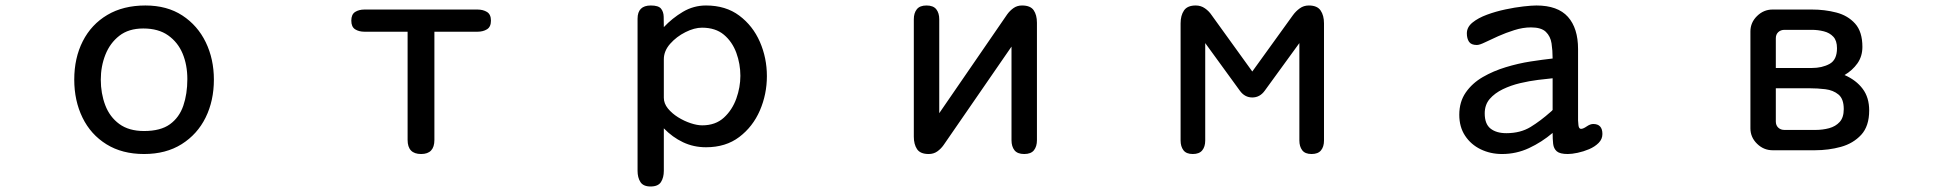

<svg xmlns="http://www.w3.org/2000/svg" viewBox="-20 -553 7040 693"><path d="M500 2.9Q420.9 2.9 364.3 -32.2Q307.6 -67.4 277.8 -128.4Q248 -189.5 248 -265.6Q248 -343.8 278.8 -404.3Q309.6 -464.8 367.2 -499Q424.8 -533.2 504.9 -533.2Q583 -533.2 638.2 -497.1Q693.4 -460.9 722.7 -400.4Q752 -339.8 752 -265.6Q752 -189.5 722.2 -128.9Q692.4 -68.4 635.7 -32.7Q579.1 2.9 500 2.9ZM500 -80.1Q559.6 -80.1 593.3 -104.5Q627 -128.9 641.6 -171.4Q656.2 -213.9 656.2 -267.6Q656.2 -318.4 639.2 -359.4Q622.1 -400.4 586.9 -425.3Q551.8 -450.2 497.1 -450.2Q444.3 -450.2 410.6 -423.8Q377 -397.5 360.4 -355.5Q343.8 -313.5 343.8 -265.6Q343.8 -215.8 359.9 -173.3Q376 -130.9 410.6 -105.5Q445.3 -80.1 500 -80.1Z M1500 2.9Q1451.2 2.9 1451.2 -47.9V-438.5H1295.9Q1275.4 -438.5 1261.7 -447.3Q1248 -456.1 1248 -478.5Q1248 -501 1261.7 -509.8Q1275.4 -518.6 1295.9 -518.6H1703.1Q1723.6 -518.6 1737.8 -509.8Q1752 -501 1752 -478.5Q1752 -456.1 1737.8 -447.3Q1723.6 -438.5 1703.1 -438.5H1547.9V-47.9Q1547.9 2.9 1500 2.9Z M2328.1 120.1Q2301.8 120.1 2291.5 104Q2281.2 87.9 2281.2 63.5V-485.4Q2281.2 -533.2 2329.1 -533.2Q2356.4 -533.2 2365.7 -522Q2375 -510.7 2375.5 -492.7Q2376 -474.6 2376 -455.1Q2406.2 -487.3 2444.8 -510.3Q2483.4 -533.2 2528.3 -533.2Q2599.6 -533.2 2648.4 -496.6Q2697.3 -460 2722.7 -401.9Q2748 -343.8 2748 -278.3Q2748 -212.9 2722.7 -154.3Q2697.3 -95.7 2648.4 -58.6Q2599.6 -21.5 2528.3 -21.5Q2483.4 -21.5 2445.3 -39.6Q2407.2 -57.6 2376 -89.8V63.5Q2376 87.9 2365.7 104Q2355.5 120.1 2328.1 120.1ZM2514.6 -100.6Q2562.5 -100.6 2592.8 -128.4Q2623 -156.2 2637.7 -197.3Q2652.3 -238.3 2652.3 -279.3Q2652.3 -322.3 2637.7 -362.3Q2623 -402.3 2592.8 -427.7Q2562.5 -453.1 2513.7 -453.1Q2486.3 -453.1 2454.1 -437Q2421.9 -420.9 2398.9 -395Q2376 -369.1 2376 -338.9V-200.2Q2376 -179.7 2390.6 -161.6Q2405.3 -143.6 2427.2 -129.9Q2449.2 -116.2 2472.7 -108.4Q2496.1 -100.6 2514.6 -100.6Z M3332 2.9Q3301.8 2.9 3290 -14.6Q3278.3 -32.2 3278.3 -59.6V-483.4Q3278.3 -505.9 3289.1 -519.5Q3299.8 -533.2 3324.2 -533.2Q3348.6 -533.2 3359.4 -519.5Q3370.1 -505.9 3370.1 -483.4V-144.5L3615.2 -501Q3625 -514.6 3638.2 -523.9Q3651.4 -533.2 3668.9 -533.2Q3699.2 -533.2 3710.9 -516.1Q3722.7 -499 3722.7 -470.7V-46.9Q3722.7 -24.4 3711.9 -10.7Q3701.2 2.9 3676.8 2.9Q3652.3 2.9 3641.6 -10.7Q3630.9 -24.4 3630.9 -46.9V-384.8L3385.7 -29.3Q3376 -15.6 3362.8 -6.3Q3349.6 2.9 3332 2.9Z M4285.2 2.9Q4261.7 2.9 4251.5 -10.7Q4241.2 -24.4 4241.2 -45.9V-468.8Q4241.2 -497.1 4253.4 -515.1Q4265.6 -533.2 4295.9 -533.2Q4314.5 -533.2 4329.1 -522.9Q4343.8 -512.7 4353.5 -498L4500 -294.9L4646.5 -498Q4657.2 -512.7 4671.4 -522.9Q4685.5 -533.2 4704.1 -533.2Q4734.4 -533.2 4746.6 -515.1Q4758.8 -497.1 4758.8 -468.8V-45.9Q4758.8 -23.4 4748 -10.3Q4737.3 2.9 4713.9 2.9Q4690.4 2.9 4680.2 -10.7Q4669.9 -24.4 4669.9 -45.9V-397.5L4544.9 -225.6Q4527.3 -201.2 4500 -201.2Q4472.7 -201.2 4455.1 -225.6L4330.1 -397.5V-45.9Q4330.1 -23.4 4319.3 -10.3Q4308.6 2.9 4285.2 2.9Z M5401.4 2.9Q5359.4 2.9 5324.2 -14.2Q5289.1 -31.2 5268.1 -63Q5247.1 -94.7 5247.1 -138.7Q5247.1 -185.5 5270.5 -219.2Q5293.9 -252.9 5332 -274.9Q5370.1 -296.9 5415 -310.5Q5460 -324.2 5504.4 -331.1Q5548.8 -337.9 5584 -341.8Q5584 -371.1 5580.1 -396.5Q5576.2 -421.9 5559.6 -438Q5543 -454.1 5505.9 -454.1Q5476.6 -454.1 5445.8 -444.3Q5415 -434.6 5387.7 -422.4Q5360.4 -410.2 5340.3 -400.4Q5320.3 -390.6 5310.5 -390.6Q5290 -390.6 5282.2 -402.3Q5274.4 -414.1 5274.4 -432.6Q5274.4 -455.1 5294.9 -471.7Q5315.4 -488.3 5347.2 -500Q5378.9 -511.7 5413.6 -519Q5448.2 -526.4 5478.5 -529.8Q5508.8 -533.2 5525.4 -533.2Q5602.5 -533.2 5639.2 -492.2Q5675.8 -451.2 5675.8 -376V-118.2Q5675.8 -114.3 5677.2 -101.1Q5678.7 -87.9 5686.5 -87.9Q5694.3 -87.9 5707 -96.7Q5719.7 -105.5 5730.5 -105.5Q5763.7 -105.5 5763.7 -69.3Q5763.7 -50.8 5750 -37.1Q5736.3 -23.4 5715.8 -14.6Q5695.3 -5.9 5674.3 -1.5Q5653.3 2.9 5638.7 2.9Q5610.4 2.9 5599.1 -6.8Q5587.9 -16.6 5585.9 -33.7Q5584 -50.8 5584 -73.2Q5544.9 -40 5499 -18.6Q5453.1 2.9 5401.4 2.9ZM5417 -72.3Q5467.8 -72.3 5504.4 -94.7Q5541 -117.2 5577.1 -149.4Q5581.1 -152.3 5584 -156.2V-270.5Q5562.5 -268.6 5531.2 -264.6Q5500 -260.7 5466.8 -252.9Q5433.6 -245.1 5404.3 -231Q5375 -216.8 5356.9 -195.8Q5338.9 -174.8 5338.9 -143.6Q5338.9 -105.5 5359.9 -88.9Q5380.9 -72.3 5417 -72.3Z M6377.9 -10.7Q6345.7 -10.7 6321.8 -34.2Q6297.9 -57.6 6297.9 -89.8V-439.5Q6297.9 -471.7 6321.8 -495.1Q6345.7 -518.6 6377.9 -518.6H6519.5Q6566.4 -518.6 6607.9 -507.8Q6649.4 -497.1 6675.8 -467.8Q6702.1 -438.5 6702.1 -383.8Q6702.1 -349.6 6684.1 -324.2Q6666 -298.8 6637.7 -282.2Q6679.7 -263.7 6703.1 -232.4Q6726.6 -201.2 6726.6 -154.3Q6726.6 -97.7 6697.8 -66.4Q6668.9 -35.2 6624.5 -22.9Q6580.1 -10.7 6531.2 -10.7ZM6389.6 -307.6H6519.5Q6556.6 -307.6 6583.5 -322.3Q6610.4 -336.9 6610.4 -378.9Q6610.4 -406.2 6597.2 -420.4Q6584 -434.6 6563 -439.9Q6542 -445.3 6519.5 -445.3H6420.9Q6407.2 -445.3 6398.4 -437Q6389.6 -428.7 6389.6 -415ZM6420.9 -84H6532.2Q6558.6 -84 6582 -90.3Q6605.5 -96.7 6620.1 -112.8Q6634.8 -128.9 6634.8 -159.2Q6634.8 -196.3 6615.7 -211.9Q6596.7 -227.5 6568.4 -231Q6540 -234.4 6511.7 -234.4H6389.6V-114.3Q6389.6 -100.6 6398.4 -92.3Q6407.2 -84 6420.9 -84Z"/></svg>

Font: Kosugi Maru
Style: Regular
Weight: 400
Designer: MOTOYA
Version: Version 4.002